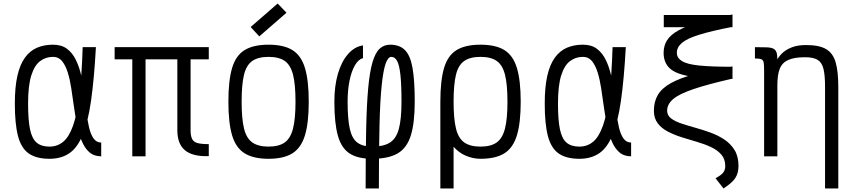

<svg xmlns="http://www.w3.org/2000/svg" viewBox="-20 -885 4840 1087"><path d="M553 -78V0Q512 0 485.5 -23.5Q459 -47 442.5 -87.5Q426 -128 416 -178Q406 -228 398.5 -281.5Q391 -335 383.5 -385Q376 -435 363.5 -475Q351 -515 331.5 -539Q312 -563 280 -563Q239 -563 207 -539Q175 -515 157 -457.5Q139 -400 139 -298Q139 -206 150 -153Q161 -100 187.5 -77.5Q214 -55 260 -55Q305 -55 338 -82.5Q371 -110 393.5 -173.5Q416 -237 429.5 -346Q443 -455 448 -618H523Q513 -437 495.5 -315Q478 -193 448 -120.5Q418 -48 372 -17Q326 14 260 14Q186 14 143 -16Q100 -46 82 -114.5Q64 -183 64 -298Q64 -392 78.5 -456Q93 -520 121.5 -559Q150 -598 190 -615Q230 -632 280 -632Q328 -632 359 -609Q390 -586 409.5 -546Q429 -506 440 -457Q451 -408 457 -355Q463 -302 469 -253Q475 -204 484 -164.5Q493 -125 509.5 -101.5Q526 -78 553 -78Z M1162 -1Q1071 2 1027.5 -34Q984 -70 984 -148V-618H1162V-549H629V-618H1162V-549H1059V-148Q1059 -116 1067.5 -98.5Q1076 -81 1098.5 -75Q1121 -69 1162 -69ZM729 0V-593H804V0Z M1500 14Q1415 14 1365 -17Q1315 -48 1294 -119Q1273 -190 1273 -309Q1273 -429 1294 -500Q1315 -571 1365 -601.5Q1415 -632 1500 -632Q1586 -632 1635.5 -601.5Q1685 -571 1706.5 -500Q1728 -429 1728 -309Q1728 -190 1706.5 -119Q1685 -48 1635.5 -17Q1586 14 1500 14ZM1500 -55Q1559 -55 1592 -78.5Q1625 -102 1639 -157.5Q1653 -213 1653 -309Q1653 -407 1639 -462Q1625 -517 1592 -540Q1559 -563 1500 -563Q1442 -563 1408.5 -540Q1375 -517 1361.5 -462Q1348 -407 1348 -309Q1348 -213 1361.5 -157.5Q1375 -102 1408.5 -78.5Q1442 -55 1500 -55ZM1448 -679 1399 -732 1552 -865 1602 -813Z M2050 182Q2050 -14 2053 -153.5Q2056 -293 2064.5 -386Q2073 -479 2089 -533Q2105 -587 2129.5 -609.5Q2154 -632 2189 -632Q2242 -632 2272.5 -601.5Q2303 -571 2315.5 -500.5Q2328 -430 2328 -309Q2328 -188 2305.5 -117Q2283 -46 2230.5 -16Q2178 14 2087 14Q2006 14 1959.5 -16Q1913 -46 1893 -116.5Q1873 -187 1873 -309Q1873 -398 1893 -467Q1913 -536 1950 -578.5Q1987 -621 2035 -628V-556Q2009 -549 1989.5 -515.5Q1970 -482 1959 -429Q1948 -376 1948 -309Q1948 -210 1960.5 -155Q1973 -100 2003.5 -77.5Q2034 -55 2087 -55Q2151 -55 2187 -77.5Q2223 -100 2238 -155Q2253 -210 2253 -309Q2253 -405 2247 -460.5Q2241 -516 2228.5 -539.5Q2216 -563 2195 -563Q2177 -563 2163.5 -525.5Q2150 -488 2141 -402.5Q2132 -317 2128.5 -173.5Q2125 -30 2125 182Z M2700 14Q2659 14 2618 -3Q2577 -20 2544.5 -58Q2512 -96 2492.5 -158Q2473 -220 2473 -309Q2473 -429 2494 -500Q2515 -571 2565 -601.5Q2615 -632 2700 -632Q2786 -632 2835.5 -601.5Q2885 -571 2906.5 -500Q2928 -429 2928 -309Q2928 -190 2906.5 -119Q2885 -48 2835.5 -17Q2786 14 2700 14ZM2473 182V-309H2548V182ZM2700 -55Q2759 -55 2792 -78.5Q2825 -102 2839 -157.5Q2853 -213 2853 -309Q2853 -407 2839 -462Q2825 -517 2792 -540Q2759 -563 2700 -563Q2642 -563 2608.5 -540Q2575 -517 2561.5 -462Q2548 -407 2548 -309Q2548 -213 2561.5 -157.5Q2575 -102 2608.5 -78.5Q2642 -55 2700 -55Z M3553 -78V0Q3512 0 3485.5 -23.5Q3459 -47 3442.5 -87.5Q3426 -128 3416 -178Q3406 -228 3398.5 -281.5Q3391 -335 3383.5 -385Q3376 -435 3363.5 -475Q3351 -515 3331.5 -539Q3312 -563 3280 -563Q3239 -563 3207 -539Q3175 -515 3157 -457.5Q3139 -400 3139 -298Q3139 -206 3150 -153Q3161 -100 3187.5 -77.5Q3214 -55 3260 -55Q3305 -55 3338 -82.5Q3371 -110 3393.5 -173.5Q3416 -237 3429.5 -346Q3443 -455 3448 -618H3523Q3513 -437 3495.5 -315Q3478 -193 3448 -120.5Q3418 -48 3372 -17Q3326 14 3260 14Q3186 14 3143 -16Q3100 -46 3082 -114.5Q3064 -183 3064 -298Q3064 -392 3078.5 -456Q3093 -520 3121.5 -559Q3150 -598 3190 -615Q3230 -632 3280 -632Q3328 -632 3359 -609Q3390 -586 3409.5 -546Q3429 -506 3440 -457Q3451 -408 3457 -355Q3463 -302 3469 -253Q3475 -204 3484 -164.5Q3493 -125 3509.5 -101.5Q3526 -78 3553 -78Z M4076 182 4031 124Q4063 107 4074.5 92Q4086 77 4086 55Q4086 16 4064 -9.5Q4042 -35 4006 -52Q3970 -69 3927 -81.5Q3884 -94 3841 -107.5Q3798 -121 3762 -139.5Q3726 -158 3704 -186.5Q3682 -215 3682 -258Q3682 -309 3704 -347Q3726 -385 3777.5 -414Q3829 -443 3914.5 -466Q4000 -489 4127 -509V-440Q3987 -408 3906 -380.5Q3825 -353 3791 -324Q3757 -295 3757 -258Q3757 -232 3779 -215Q3801 -198 3837 -186Q3873 -174 3916 -162Q3959 -150 4002 -134.5Q4045 -119 4081 -95Q4117 -71 4139 -35Q4161 1 4161 55Q4161 96 4142.5 123.5Q4124 151 4076 182ZM4127 -438Q3979 -438 3893.5 -451.5Q3808 -465 3772.5 -497.5Q3737 -530 3737 -586Q3737 -626 3756.5 -657Q3776 -688 3821 -713Q3866 -738 3941 -760Q4016 -782 4127 -803V-733Q4008 -710 3939 -688.5Q3870 -667 3841 -642.5Q3812 -618 3812 -586Q3812 -557 3841 -539Q3870 -521 3939 -514Q4008 -507 4127 -507ZM3738 -731V-800H4127V-731Z M4651 182V-392Q4651 -457 4642.5 -493.5Q4634 -530 4610 -545.5Q4586 -561 4538 -561Q4477 -561 4442.5 -545.5Q4408 -530 4394.5 -495.5Q4381 -461 4381 -403V0H4306V-486L4381 -549Q4394 -572 4415.5 -590Q4437 -608 4468.5 -619Q4500 -630 4543 -630Q4618 -630 4657 -607Q4696 -584 4711 -532Q4726 -480 4726 -392V182ZM4306 -486Q4306 -517 4303.5 -531Q4301 -545 4290 -549.5Q4279 -554 4254 -554V-618Q4295 -618 4320.5 -617Q4346 -616 4358.5 -609.5Q4371 -603 4376 -589Q4381 -575 4381 -549Z"/></svg>

Font: Victor Mono
Style: Regular
Weight: 400
Monospace: yes
Designer: Rune Bjørnerås
Version: Version 1.561;gftools[0.9.30]